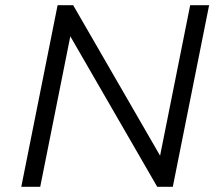

<svg xmlns="http://www.w3.org/2000/svg" viewBox="-20 -720 853 740"><path d="M62 0 202 -700H262L597 -120L713 -700H786L646 0H586L251 -580L135 0Z"/></svg>

Font: Montserrat
Style: Italic
Weight: 400
Italic angle: -11.3°
Designer: Julieta Ulanovsky
Foundry: Julieta Ulanovsky
Version: Version 9.000; ttfautohint (v1.8.4.7-5d5b)